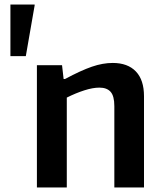

<svg xmlns="http://www.w3.org/2000/svg" viewBox="-20 -828 716 848"><path d="M133 -808V-804L94 -580H26V-808ZM143 -540H254L261 -479H267Q338 -517 386 -533.5Q434 -550 478 -550Q544 -550 580 -512.5Q616 -475 616 -403V0H485V-359Q485 -404 468.5 -422.5Q452 -441 419 -441Q390 -441 352.5 -429Q315 -417 275 -397V0H143Z"/></svg>

Font: Encode Sans Narrow
Style: SemiBold
Weight: 600
Designer: Pablo Impallari, Andres Torresi
Foundry: Pablo Impallari, Andres Torresi
Version: Version 1.000; ttfautohint (v1.00) -l 8 -r 50 -G 200 -x 14 -